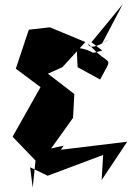

<svg xmlns="http://www.w3.org/2000/svg" viewBox="-20 -807 607 886"><path d="M216 -122 317 -263 323 -373 201 -467 268 -497 374 -613 210 -681 113 -670 53 -490 167 -405 38 -176 144 -66 131 59 119 -35 200 4 456 -92 449 24 567 -153 261 -116 274 -135ZM338 -497 442 -440C506 -562 490 -489 387 -606C393 -554 539 -663 451 -606L546 -787L402 -612L452 -574C377 -552 436 -571 334 -587Z"/></svg>

Font: Asimov Silicon
Style: Regular
Weight: 400
Designer: Google
Version: Version 2.000980; 2014